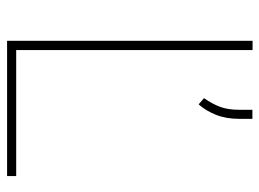

<svg xmlns="http://www.w3.org/2000/svg" viewBox="-118 -634 751 556"><g transform="rotate(90 258.0 -355.5)"><path d="M489.3 -26.4V0H97.7V-710.9H124.5V-26.4ZM323.7 -710.4V-672.9Q323.7 -634.3 312 -605Q300.3 -575.7 281.7 -554.7L263.7 -570.3Q280.8 -594.7 289.1 -617.4Q297.4 -640.1 297.4 -671.9V-710.4Z"/></g></svg>

Font: Vazirmatn RD FD Thin
Style: Regular
Weight: 100
Designer: Saber Rastikerdar
Foundry: Saber Rastikerdar
Version: Version 33.003